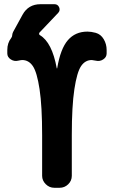

<svg xmlns="http://www.w3.org/2000/svg" viewBox="-20 -890 540 910"><path d="M433.6 -734.4Q458 -727.5 471.7 -704.1Q485.4 -680.7 485.4 -653.3V-636.7Q485.4 -619.1 469.2 -608.4Q453.1 -597.7 433.6 -602.5Q419.9 -604.5 415 -605.5Q383.8 -605.5 364.3 -576.7Q344.7 -547.9 332.5 -467.3Q320.3 -386.7 320.3 -250V-56.6Q320.3 -33.2 303.2 -16.6Q286.1 0 262.7 0H237.3Q213.9 0 196.8 -17.1Q179.7 -34.2 179.7 -56.6V-250Q179.7 -386.7 167.5 -467.3Q155.3 -547.9 135.7 -576.7Q116.2 -605.5 85 -605.5Q80.1 -605.5 66.4 -602.5Q47.9 -597.7 31.2 -608.4Q14.6 -619.1 14.6 -636.7V-653.3Q14.6 -686.5 33.2 -710Q38.1 -716.8 38.1 -724.6Q38.1 -729.5 42 -738.3L86.9 -820.3Q114.3 -870.1 171.9 -870.1H238.3Q253.9 -870.1 260.3 -855.5Q266.6 -840.8 255.9 -829.1L167 -735.4Q165 -733.4 165.5 -729Q166 -724.6 168.9 -723.6Q226.6 -689.5 249 -566.4Q249 -565.4 250 -565.4Q251 -565.4 251 -566.4Q266.6 -659.2 301.8 -699.7Q336.9 -740.2 394.5 -740.2Q412.1 -740.2 433.6 -734.4Z"/></svg>

Font: Rounded Mgen+ 1m bold
Style: Bold
Weight: 700
Designer: [Source Han Sans]
Ryoko NISHIZUKA  (kana & ideographs); Paul D. Hunt (Latin, Greek & Cyrillic); Wenlong ZHANG  (bopomofo
Version: Version 1.059.20150602